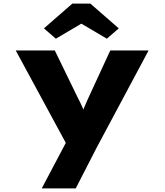

<svg xmlns="http://www.w3.org/2000/svg" viewBox="-20 -812 910 1062"><path d="M211 230 370 -71 360 8 67 -533H283L411 -270Q424 -246 436.5 -217Q449 -188 460 -155L417 -150Q427 -174 440 -204.5Q453 -235 465 -262L590 -533H802L515 4L399 230ZM289 -598 223 -655 380 -792H480L637 -655L571 -598L415 -690H445Z"/></svg>

Font: Lexend Mega ExtraBold
Style: Regular
Weight: 800
Designer: Bonnie Shaver-Troup, Thomas Jockin
Foundry: Lexend
Version: Version 1.007